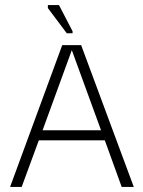

<svg xmlns="http://www.w3.org/2000/svg" viewBox="-20 -742 569 762"><path d="M66 0 134 -185H396L463 0H511L302 -563H227L20 0ZM149 -225 265 -543 381 -225ZM170 -710 245 -610H268V-618L214 -722H170Z"/></svg>

Font: OSH Darker Grotesque
Style: Regular
Weight: 400
Designer: Gabriel Lam
Foundry: TypeRant
Version: Version 1.000;Glyphs 3.1.1 (3148)